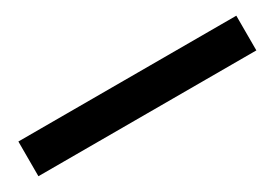

<svg xmlns="http://www.w3.org/2000/svg" viewBox="-11 -94 588 412"><g transform="rotate(-30 283.0 112.0)"><path d="M13.7 155.3V69.3H553.7V155.3Z"/></g></svg>

Font: Gen Shin Gothic Bold
Style: Bold
Weight: 700
Designer: [Source Han Sans]
Ryoko NISHIZUKA  (kana & ideographs); Paul D. Hunt (Latin, Greek & Cyrillic); Wenlong ZHANG  (bopomofo
Version: Version 1.002.20150607